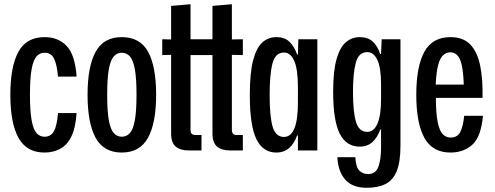

<svg xmlns="http://www.w3.org/2000/svg" viewBox="-20 -713 2344 910"><path d="M191 10Q106 10 67.5 -60Q29 -130 29 -264Q29 -397 67 -467Q105 -537 191 -537Q257 -537 296.5 -494.5Q336 -452 343 -350H255Q250 -406 236.5 -434.5Q223 -463 191 -463Q169 -463 153.5 -446Q138 -429 130 -386Q122 -343 122 -264Q122 -186 130 -142.5Q138 -99 153.5 -82Q169 -65 191 -65Q221 -65 235.5 -91Q250 -117 255 -177H343Q338 -105 317.5 -64.5Q297 -24 264 -7Q231 10 191 10Z M557 10Q472 10 433.5 -59.5Q395 -129 395 -264Q395 -397 433 -467Q471 -537 557 -537Q644 -537 682 -467.5Q720 -398 720 -264Q720 -130 681.5 -60Q643 10 557 10ZM557 -65Q580 -65 595.5 -82Q611 -99 619 -142.5Q627 -186 627 -264Q627 -342 619 -385.5Q611 -429 595.5 -446Q580 -463 557 -463Q535 -463 519.5 -446Q504 -429 496 -386Q488 -343 488 -264Q488 -185 496 -142Q504 -99 519.5 -82Q535 -65 557 -65Z M874 0Q834 0 812.5 -18.5Q791 -37 791 -81V-453L749 -452V-527L791 -526V-685L883 -693V-527H987V-685L1079 -693V-526L1131 -527V-452L1079 -453V-99Q1079 -85 1084.5 -79Q1090 -73 1104 -73H1131V0H1070Q1030 0 1008.5 -18.5Q987 -37 987 -81V-452H883V-99Q883 -85 888.5 -79Q894 -73 908 -73H935V0Z M1290 10Q1226 10 1195 -54Q1164 -118 1164 -263Q1164 -369 1180 -428.5Q1196 -488 1224 -512.5Q1252 -537 1290 -537Q1329 -537 1352 -515Q1375 -493 1388 -455H1392L1394 -527H1484V0H1392V-71H1388Q1375 -33 1350.5 -11.5Q1326 10 1290 10ZM1326 -64Q1392 -64 1392 -227V-299Q1392 -385 1374.5 -424.5Q1357 -464 1326 -464Q1285 -464 1271.5 -412.5Q1258 -361 1258 -263Q1258 -162 1272 -113Q1286 -64 1326 -64Z M1718 177Q1650 177 1616 138Q1582 99 1579 32H1664Q1667 81 1684 96.5Q1701 112 1724 112Q1761 112 1773.5 77Q1786 42 1786 -12V-99H1782Q1769 -61 1745 -39.5Q1721 -18 1685 -18Q1621 -18 1590 -80Q1559 -142 1559 -278Q1559 -376 1575 -432.5Q1591 -489 1619.5 -513Q1648 -537 1685 -537Q1724 -537 1747 -515.5Q1770 -494 1782 -457H1786L1789 -527H1878V-22Q1878 55 1860 98.5Q1842 142 1806.5 159.5Q1771 177 1718 177ZM1721 -88Q1752 -88 1769 -127Q1786 -166 1786 -242V-313Q1786 -392 1768.5 -429Q1751 -466 1721 -466Q1680 -466 1666.5 -416.5Q1653 -367 1653 -278Q1653 -184 1667 -136Q1681 -88 1721 -88Z M2115 10Q2030 10 1991.5 -59.5Q1953 -129 1953 -264Q1953 -397 1991 -467Q2029 -537 2115 -537Q2175 -537 2208.5 -502.5Q2242 -468 2255.5 -403.5Q2269 -339 2267 -249H2046Q2046 -175 2054.5 -134Q2063 -93 2078.5 -77Q2094 -61 2115 -61Q2148 -61 2161.5 -87.5Q2175 -114 2180 -164H2269Q2260 -65 2219 -27.5Q2178 10 2115 10ZM2115 -465Q2096 -465 2081 -452Q2066 -439 2057 -406Q2048 -373 2045 -312H2178Q2176 -373 2168 -406.5Q2160 -440 2146 -452.5Q2132 -465 2115 -465Z"/></svg>

Font: Mona Sans Condensed Medium
Style: Regular
Weight: 500
Width: 3
Designer: Deni Anggara
Foundry: GitHub
Version: Version 1.001; ttfautohint (v1.8.4.7-5d5b);gftools[0.9.31]